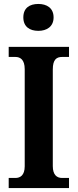

<svg xmlns="http://www.w3.org/2000/svg" viewBox="-20 -951 392 971"><path d="M174 -795C216 -795 251 -816 251 -863C251 -911 216 -931 174 -931C130 -931 98 -911 98 -863C98 -816 130 -795 174 -795ZM24 0H329V-51H294C268 -51 247 -66 247 -111V-600C247 -650 266 -663 294 -663H329V-714H24V-663H58C82 -663 105 -650 105 -601V-110C105 -64 82 -51 58 -51H24Z"/></svg>

Font: Noto Serif Myanmar Condensed
Style: Bold
Weight: 700
Width: 3
Designer: Ben Mitchell and the Monotype Design Team
Foundry: Monotype Imaging Inc.
Version: Version 2.106